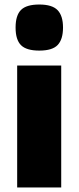

<svg xmlns="http://www.w3.org/2000/svg" viewBox="-20 -830 348 850"><path d="M154 -606Q97 -606 73 -630Q49 -654 49 -708Q49 -762 73 -786Q97 -810 154 -810Q211 -810 235 -785Q259 -760 259 -708Q259 -656 235.5 -631Q212 -606 154 -606ZM56 -540H251V0H56Z"/></svg>

Font: Encode Sans Normal
Style: ExtraBold
Weight: 800
Designer: Pablo Impallari, Andres Torresi
Foundry: Pablo Impallari, Andres Torresi
Version: Version 1.000; ttfautohint (v1.00) -l 8 -r 50 -G 200 -x 14 -